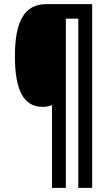

<svg xmlns="http://www.w3.org/2000/svg" viewBox="-20 -780 538 927"><path d="M425 127V-760H203C97 -760 52 -675 52 -509C52 -344 94 -264 186 -264C203 -264 219 -267 231 -273V127H298V-690H358V127Z"/></svg>

Font: Noto Sans Gurmukhi UI ExtraCondensed SemiBold
Style: Regular
Weight: 600
Width: 2
Designer: Jelle Bosma - Monotype Design Team
Foundry: Monotype Imaging Inc.
Version: Version 2.004